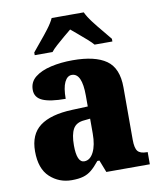

<svg xmlns="http://www.w3.org/2000/svg" viewBox="-86 -834 760 913"><g transform="rotate(-10 294.0 -378.0)"><path d="M187 10Q126 10 82 -30.5Q38 -71 38 -155Q38 -237 90 -276Q142 -315 246 -319L322 -322V-375Q322 -483 273 -483Q251 -483 238 -456Q225 -429 225 -376Q150 -376 114 -392Q78 -408 78 -445Q78 -483 107 -506Q136 -529 184 -540Q232 -551 289 -551Q397 -551 451 -513Q505 -475 505 -382V-129Q505 -89 517 -74Q529 -59 561 -59H565V0H355L332 -59H322Q301 -33 283 -18Q265 -3 242.5 3.5Q220 10 187 10ZM261 -68Q289 -68 306 -101.5Q323 -135 323 -191V-263L294 -260Q255 -257 240 -230Q225 -203 225 -151Q225 -68 261 -68ZM116 -619Q131 -638 153 -664Q175 -690 195.5 -717Q216 -744 226 -766H381Q391 -744 411.5 -717Q432 -690 454 -664Q476 -638 491 -619V-606H405Q397 -616 378 -633Q359 -650 338 -667.5Q317 -685 303 -697Q288 -685 268 -668Q248 -651 229.5 -634.5Q211 -618 202 -606H116Z"/></g></svg>

Font: Noto Serif Armenian SemiCondensed Black
Style: Regular
Weight: 900
Width: 4
Designer: Monotype Design Team
Foundry: Monotype Imaging Inc.
Version: Version 2.008; ttfautohint (v1.8.4.7-5d5b)